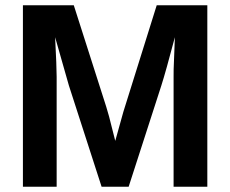

<svg xmlns="http://www.w3.org/2000/svg" viewBox="-20 -708 873 728"><path d="M638.2 0V-417Q638.2 -431.2 638.4 -445.3Q638.7 -459.5 643.1 -566.9Q608.4 -435.5 591.8 -383.8L467.8 0H365.2L241.2 -383.8L189 -566.9Q194.8 -453.6 194.8 -417V0H66.9V-688H259.8L382.8 -303.2L393.6 -266.1L417 -173.8L447.8 -284.2L574.2 -688H766.1V0Z"/></svg>

Font: Arial
Style: Bold
Weight: 700
Designer: Steve Matteson
Foundry: Ascender Corporation
Version: Version 2.00.3